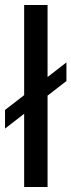

<svg xmlns="http://www.w3.org/2000/svg" viewBox="-23 -743 284 763"><path d="M73 0V-723H166V0ZM-3 -232V-306L241 -495V-421Z"/></svg>

Font: Archivo SemiExpanded
Style: Regular
Weight: 400
Width: 6
Designer: Hector Gatti
Foundry: Omnibus-Type
Version: Version 2.001